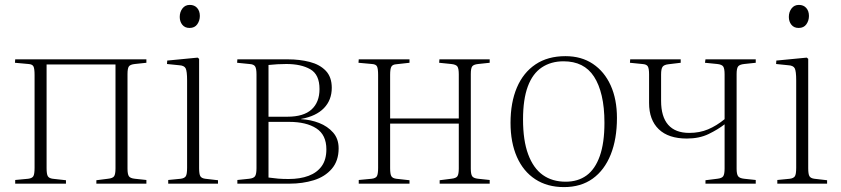

<svg xmlns="http://www.w3.org/2000/svg" viewBox="-20 -749 3430 783"><path d="M42 0V-15L95 -20Q111 -22 116 -30.5Q121 -39 121 -65V-443Q121 -469 116.5 -478Q112 -487 96 -488L41 -493L42 -507H577V-493L530 -488Q511 -486 505.5 -478Q500 -470 500 -447V-61Q500 -39 505.5 -30.5Q511 -22 530 -20L577 -15V0H373V-14L420 -20Q440 -22 445.5 -30.5Q451 -39 451 -62V-486H170V-63Q170 -39 175 -30.5Q180 -22 195 -20L249 -14V0Z M666 0V-15L717 -20Q732 -22 737.5 -30Q743 -38 743 -65V-421Q743 -459 737 -470.5Q731 -482 710 -483L661 -488L662 -502L786 -514L792 -509V-63Q792 -39 797 -30.5Q802 -22 817 -20L869 -14V0ZM753 -635Q734 -635 723.5 -648Q713 -661 713 -680Q713 -700 724 -714.5Q735 -729 754 -729Q773 -729 784 -716.5Q795 -704 795 -684Q795 -665 784.5 -650Q774 -635 753 -635Z M948 0V-15L996 -20Q1015 -22 1020.5 -31Q1026 -40 1026 -63V-446Q1026 -469 1020.5 -478Q1015 -487 997 -488L947 -493L948 -507H1154Q1202 -507 1243 -496.5Q1284 -486 1308.5 -460.5Q1333 -435 1333 -391Q1333 -341 1301 -308Q1269 -275 1208 -264V-263Q1247 -261 1281.5 -247.5Q1316 -234 1338.5 -208.5Q1361 -183 1361 -144Q1361 -93 1333 -60.5Q1305 -28 1259.5 -14Q1214 0 1161 0ZM1157 -19Q1204 -19 1238.5 -32Q1273 -45 1292 -71.5Q1311 -98 1311 -140Q1311 -199 1270 -225.5Q1229 -252 1159 -252H1075V-25Q1096 -22 1114.5 -20.5Q1133 -19 1157 -19ZM1075 -273H1152Q1218 -273 1250.5 -302.5Q1283 -332 1283 -386Q1283 -445 1245.5 -466.5Q1208 -488 1148 -488Q1130 -488 1111.5 -487Q1093 -486 1075 -484Z M1443 0V-15L1496 -20Q1512 -22 1517 -30.5Q1522 -39 1522 -65V-443Q1522 -469 1517.5 -478Q1513 -487 1497 -488L1442 -493L1443 -507H1650V-493L1596 -487Q1581 -486 1576 -477Q1571 -468 1571 -444V-266H1851V-446Q1851 -469 1845.5 -477.5Q1840 -486 1820 -488L1771 -493L1772 -507H1977V-493L1930 -488Q1911 -486 1905.5 -478Q1900 -470 1900 -447V-61Q1900 -39 1905.5 -30.5Q1911 -22 1930 -20L1977 -15V0H1773V-14L1820 -20Q1840 -22 1845.5 -30.5Q1851 -39 1851 -62V-245H1571V-63Q1571 -39 1576 -30.5Q1581 -22 1596 -20L1650 -14V0Z M2280 14Q2212 14 2163 -18Q2114 -50 2088 -109Q2062 -168 2062 -248Q2062 -331 2088 -392Q2114 -453 2164 -486.5Q2214 -520 2286 -520Q2351 -520 2398 -488.5Q2445 -457 2470.5 -400.5Q2496 -344 2496 -268Q2496 -182 2470.5 -118.5Q2445 -55 2397 -20.5Q2349 14 2280 14ZM2287 -8Q2337 -8 2372 -33.5Q2407 -59 2426 -112.5Q2445 -166 2445 -248Q2445 -311 2434 -358Q2423 -405 2402.5 -436.5Q2382 -468 2351 -483.5Q2320 -499 2278 -499Q2227 -499 2189.5 -474Q2152 -449 2132.5 -396.5Q2113 -344 2113 -262Q2113 -176 2134 -119.5Q2155 -63 2193.5 -35.5Q2232 -8 2287 -8Z M2857 0V-14L2905 -20Q2924 -22 2929.5 -30.5Q2935 -39 2935 -62V-242Q2908 -221 2870 -202.5Q2832 -184 2781 -184Q2706 -184 2666.5 -222Q2627 -260 2627 -329V-446Q2627 -469 2622 -478Q2617 -487 2599 -488L2549 -493L2550 -507H2756V-493L2706 -487Q2688 -485 2682 -476.5Q2676 -468 2676 -445V-338Q2676 -273 2705 -240Q2734 -207 2791 -207Q2833 -207 2867.5 -221.5Q2902 -236 2935 -263V-446Q2935 -469 2929.5 -477.5Q2924 -486 2905 -488L2855 -493L2857 -507H3062V-493L3015 -488Q2996 -486 2990 -478Q2984 -470 2984 -447V-61Q2984 -39 2990 -30.5Q2996 -22 3015 -20L3062 -15V0Z M3150 0V-15L3201 -20Q3216 -22 3221.5 -30Q3227 -38 3227 -65V-421Q3227 -459 3221 -470.5Q3215 -482 3194 -483L3145 -488L3146 -502L3270 -514L3276 -509V-63Q3276 -39 3281 -30.5Q3286 -22 3301 -20L3353 -14V0ZM3237 -635Q3218 -635 3207.5 -648Q3197 -661 3197 -680Q3197 -700 3208 -714.5Q3219 -729 3238 -729Q3257 -729 3268 -716.5Q3279 -704 3279 -684Q3279 -665 3268.5 -650Q3258 -635 3237 -635Z"/></svg>

Font: Literata 60pt ExtraLight
Style: Regular
Weight: 250
Designer: Latin by Veronika Burian and Jose Scaglione. Greek by Irene Vlachou. Cyrillic by Vera Evstafieva.
Foundry: TypeTogether
Version: Version 3.103;gftools[0.9.29]